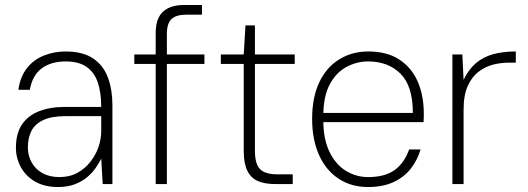

<svg xmlns="http://www.w3.org/2000/svg" viewBox="-20 -740 2122 772"><path d="M213 12Q159 12 121 -10Q83 -32 63.5 -68.5Q44 -105 44 -146Q44 -203 68 -239Q92 -275 136.5 -292.5Q181 -310 239 -310H387Q387 -368 373 -409Q359 -450 327.5 -471.5Q296 -493 244 -493Q185 -493 147.5 -465Q110 -437 100 -379H54Q61 -431 88 -465.5Q115 -500 156 -516.5Q197 -533 244 -533Q313 -533 354.5 -505Q396 -477 414 -428Q432 -379 432 -317V0H393L387 -102Q379 -86 365.5 -66Q352 -46 331.5 -28.5Q311 -11 282 0.5Q253 12 213 12ZM219 -28Q260 -28 291 -45Q322 -62 343.5 -89.5Q365 -117 376 -149Q387 -181 387 -213V-273H244Q187 -273 153.5 -257Q120 -241 106 -213Q92 -185 92 -147Q92 -115 107 -87.5Q122 -60 150.5 -44Q179 -28 219 -28Z M606 0V-607Q606 -645 618 -669.5Q630 -694 655.5 -707Q681 -720 722 -720H792V-681H730Q688 -681 669.5 -663.5Q651 -646 651 -603V0ZM520 -483V-521H802V-483Z M1084 0Q1045 0 1017 -12Q989 -24 974.5 -53.5Q960 -83 960 -133V-483H868V-521H960L967 -638H1005V-521H1165V-483H1005V-134Q1005 -81 1025.5 -60Q1046 -39 1096 -39H1157V0Z M1460 12Q1391 12 1340 -22.5Q1289 -57 1262 -118.5Q1235 -180 1235 -262Q1235 -348 1263.5 -408.5Q1292 -469 1343.5 -501Q1395 -533 1461 -533Q1537 -533 1586.5 -500Q1636 -467 1660 -411Q1684 -355 1684 -284Q1684 -276 1684 -268Q1684 -260 1683 -249H1266V-286H1640Q1640 -394 1590.5 -443.5Q1541 -493 1460 -493Q1414 -493 1372.5 -470.5Q1331 -448 1305.5 -400Q1280 -352 1280 -274V-257Q1280 -180 1305 -129Q1330 -78 1371 -53Q1412 -28 1460 -28Q1528 -28 1567 -56.5Q1606 -85 1625 -139H1671Q1658 -95 1631 -61Q1604 -27 1561.5 -7.5Q1519 12 1460 12Z M1799 0V-521H1839L1844 -419Q1864 -461 1893.5 -486Q1923 -511 1962.5 -522Q2002 -533 2054 -533V-488H2023Q1995 -488 1964 -480.5Q1933 -473 1905.5 -452.5Q1878 -432 1861 -395Q1844 -358 1844 -298V0Z"/></svg>

Font: DM Sans 10pt ExtraLight
Style: Regular
Weight: 250
Version: Version 4.004;gftools[0.9.30]